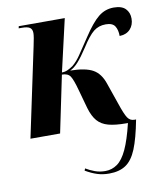

<svg xmlns="http://www.w3.org/2000/svg" viewBox="-86 -614 770 912"><g transform="rotate(-10 299.5 -158.5)"><path d="M367 228Q336 228 309.5 219.5Q283 211 254 194L258 184Q278 196 301 204.5Q324 213 351 213Q383 213 409 194.5Q435 176 456 131Q477 86 496 7H488Q435 7 402 -2Q369 -11 349.5 -33.5Q330 -56 318 -97L293 -187Q279 -239 267.5 -256.5Q256 -274 227 -274L170 0H27L118 -430Q128 -475 128 -492Q128 -510 117 -518Q106 -526 78 -526H63L65 -536H287L229 -284Q244 -284 257 -290Q270 -296 283 -305Q306 -324 325 -353Q344 -382 376 -429Q418 -493 450.5 -519Q483 -545 524 -545Q563 -545 581 -526.5Q599 -508 599 -479Q599 -448 580.5 -428Q562 -408 529 -407Q529 -436 517.5 -454.5Q506 -473 473 -473Q439 -473 414.5 -453.5Q390 -434 357 -382Q329 -339 308.5 -316.5Q288 -294 269 -286Q342 -285 378 -265Q414 -245 431 -194L466 -93Q484 -39 496 -21Q508 -3 528 -3H537Q520 86 499.5 136Q479 186 447.5 207Q416 228 367 228Z"/></g></svg>

Font: Noto Serif Display SemiCondensed
Style: Bold Italic
Weight: 700
Width: 4
Italic angle: -12°
Designer: Monotype Design Team
Foundry: Monotype Imaging Inc.
Version: Version 2.009